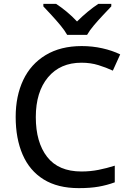

<svg xmlns="http://www.w3.org/2000/svg" viewBox="-20 -962 673 992"><path d="M401 -638Q291 -638 228 -562.5Q165 -487 165 -357Q165 -227 223.5 -151.5Q282 -76 401 -76Q447 -76 489.5 -84.5Q532 -93 573 -106V-20Q532 -5 489 2.5Q446 10 387 10Q278 10 205.5 -35Q133 -80 97 -163Q61 -246 61 -358Q61 -466 100 -548.5Q139 -631 216 -677.5Q293 -724 402 -724Q457 -724 508.5 -712.5Q560 -701 601 -681L563 -597Q529 -613 488.5 -625.5Q448 -638 401 -638ZM327 -782Q314 -805 292 -831.5Q270 -858 246 -884Q222 -910 204 -929V-942H270Q296 -925 324.5 -901.5Q353 -878 378 -851Q405 -878 433.5 -901.5Q462 -925 488 -942H555V-929Q537 -910 512.5 -884Q488 -858 465.5 -831.5Q443 -805 430 -782Z"/></svg>

Font: Noto Sans Sundanese Medium
Style: Regular
Weight: 500
Version: Version 2.003